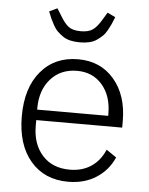

<svg xmlns="http://www.w3.org/2000/svg" viewBox="-53 -783 651 839"><g transform="rotate(5 272.0 -363.5)"><path d="M129.9 -722.2 165 -738.8 184.1 -708Q203.6 -674.8 221.9 -661.4Q240.2 -647.9 274.9 -647.9Q309.6 -647.9 328.1 -661.4Q346.7 -674.8 366.2 -708L384.8 -738.8L419.9 -722.2Q412.6 -703.1 407.2 -691.4Q401.9 -679.7 392.8 -663.3Q383.8 -647 373.5 -637.2Q363.3 -627.4 349.4 -617.7Q335.4 -607.9 316.7 -603.5Q297.9 -599.1 274.9 -599.1Q252 -599.1 233.2 -603.5Q214.4 -607.9 200.4 -617.7Q186.5 -627.4 176.3 -637.2Q166 -647 157 -663.3Q147.9 -679.7 142.6 -691.4Q137.2 -703.1 129.9 -722.2ZM276.9 12.2Q172.9 12.2 111.8 -59.6Q50.8 -131.3 50.8 -255.9Q50.8 -380.4 111.6 -452.6Q172.4 -524.9 274.9 -524.9Q373.5 -524.9 432.9 -455.3Q492.2 -385.7 492.2 -272.9V-244.1H115.2V-219.2Q115.2 -139.2 159.2 -90.1Q203.1 -41 279.8 -41Q333.5 -41 372.8 -66.9Q412.1 -92.8 433.1 -142.1L477.1 -111.8Q452.1 -54.7 400.1 -21.2Q348.1 12.2 276.9 12.2ZM115.2 -290H426.8V-298.8Q426.8 -377.4 385 -425.8Q343.3 -474.1 274.9 -474.1Q202.6 -474.1 158.9 -424.8Q115.2 -375.5 115.2 -295.9Z"/></g></svg>

Font: Anuphan Light
Style: Regular
Weight: 300
Designer: Mike Abbink, Paul van der Laan, Pieter van Rosmalen, Mint Tantisuwanna
Foundry: Bold Monday; Cadson Demak
Version: Version 3.002;hotconv 1.0.109;makeotfexe 2.5.65596